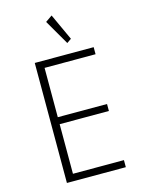

<svg xmlns="http://www.w3.org/2000/svg" viewBox="-156 -1188 945 1275"><g transform="rotate(-15 316.5 -550.0)"><path d="M140 0H545V-48.5H194.5V-389.5H533V-437.5H194.5V-776.5H545V-825H140ZM383 -897 413.5 -918 329.5 -1100.5 283.5 -1068.5Z"/></g></svg>

Font: Spartan Light
Style: Regular
Weight: 300
Designer: Matt Bailey, Mirko Velimirovic
Foundry: Matt Bailey
Version: Version 1.003; ttfautohint (v1.8.3)